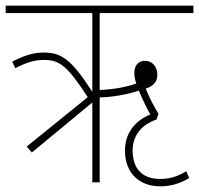

<svg xmlns="http://www.w3.org/2000/svg" viewBox="-20 -642 701 676"><path d="M92 -105 305 -281V0H331V-299C374 -300 428 -309 469 -323C478 -300 495 -265 509 -239C456 -217 420 -174 420 -112C420 -31 472 14 544 14C578 14 611 6 646 -15L636 -39C600 -18 575 -12 542 -12C493 -12 447 -37 447 -112C447 -169 483 -205 531 -221L538 -241C522 -268 506 -297 493 -330C518 -338 534 -352 534 -379C534 -406 517 -428 490 -428C466 -428 453 -409 453 -387C453 -374 455 -361 460 -348C424 -335 377 -327 331 -325V-596H661V-622H0V-596H305V-319C231 -433 197 -457 133 -457C97 -457 64 -446 23 -425L34 -402C73 -422 101 -431 134 -431C189 -431 215 -413 289 -300L74 -126Z"/></svg>

Font: Noto Sans Condensed Thin
Style: Italic
Weight: 100
Width: 3
Italic angle: -12°
Designer: Monotype Design Team
Foundry: Monotype Imaging Inc.
Version: Version 2.013